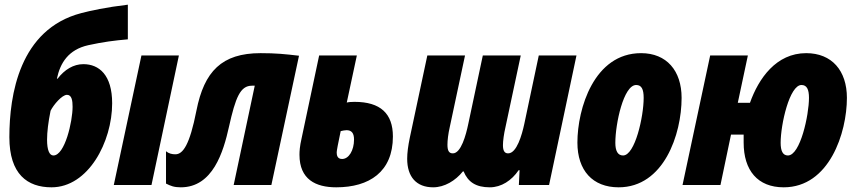

<svg xmlns="http://www.w3.org/2000/svg" viewBox="-20 -790 3654 820"><path d="M200 10C357 10 459 -184 459 -349C459 -470 403 -516 336 -516C294 -516 256 -493 226 -454H223C237 -521 272 -578 357 -597C421 -611 468 -617 526 -622V-770C433 -759 365 -744 327 -734C63 -665 20 -384 20 -204C20 -46 97 10 200 10ZM208 -126C191 -126 181 -149 181 -193C181 -226 186 -268 196 -317C209 -343 245 -385 266 -385C287 -385 290 -359 290 -334C290 -271 257 -126 208 -126Z M466 0H627L744 -553H584Z M752 10C889 10 934 -141 958 -249C986 -374 1006 -424 1056 -424H1068L978 0H1139L1257 -552C1197 -559 1159 -563 1093 -563C927 -563 852 -485 819 -318C790 -170 761 -131 729 -131C715 -131 701 -134 689 -144V-6C709 4 723 10 752 10Z M1416 10C1557 10 1658 -56 1658 -207C1658 -305 1605 -355 1494 -355C1481 -355 1468 -354 1461 -352L1504 -553H1343L1268 -199C1260 -164 1259 -144 1259 -129C1259 -24 1328 10 1416 10ZM1441 -111C1419 -111 1418 -130 1418 -140C1418 -146 1424 -178 1435 -230C1443 -232 1453 -234 1460 -234C1482 -234 1492 -221 1492 -194C1492 -148 1470 -111 1441 -111Z M1830 10C1878 10 1925 -18 1957 -58H1960C1979 -12 2013 10 2072 10C2121 10 2165 -19 2195 -63H2199L2196 0H2325L2442 -553H2281L2219 -260C2209 -214 2187 -135 2150 -135C2135 -135 2128 -146 2128 -170C2128 -188 2132 -218 2139 -248L2204 -553H2042L1980 -261C1970 -213 1949 -135 1914 -135C1897 -135 1891 -147 1891 -172C1891 -190 1894 -218 1901 -248L1966 -553H1805L1730 -201C1723 -167 1719 -137 1719 -112C1719 -35 1758 10 1830 10Z M2622 10C2815 10 2891 -216 2891 -372C2891 -488 2827 -563 2718 -563C2517 -563 2446 -326 2446 -181C2446 -62 2511 10 2622 10ZM2641 -126C2618 -126 2608 -146 2608 -180C2608 -261 2643 -427 2697 -427C2720 -427 2729 -409 2729 -372C2729 -292 2692 -126 2641 -126Z M3327 10C3522 10 3597 -223 3597 -372C3597 -488 3533 -563 3423 -563C3295 -563 3220 -455 3183 -351H3131L3174 -553H3013L2895 0H3057L3102 -215H3156V-181C3156 -62 3216 10 3327 10ZM3345 -126C3323 -126 3314 -146 3314 -180C3314 -259 3352 -427 3403 -427C3426 -427 3435 -408 3435 -372C3435 -299 3398 -126 3345 -126Z"/></svg>

Font: Noto Sans UI Condensed Black
Style: Italic
Weight: 900
Width: 3
Italic angle: -192°
Designer: Monotype Design Team
Foundry: Monotype Imaging Inc.
Version: Version 1.901